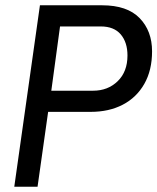

<svg xmlns="http://www.w3.org/2000/svg" viewBox="-20 -706 595 726"><path d="M34 0 131 -686H366Q461 -686 508 -637.5Q555 -589 555 -512Q555 -440 525.5 -388.5Q496 -337 444 -310Q392 -283 323 -283H162L122 0ZM174 -363H332Q388 -363 425 -399Q462 -435 462 -496Q462 -546 436.5 -576Q411 -606 361 -606H207Z"/></svg>

Font: Archivo Narrow
Style: Italic
Weight: 400
Italic angle: -8°
Designer: Hector Gatti
Foundry: Omnibus-Type
Version: Version 3.002